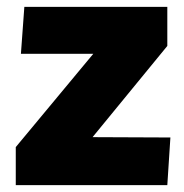

<svg xmlns="http://www.w3.org/2000/svg" viewBox="-20 -540 536 560"><path d="M26 -111 252 -383H41L51 -520H468V-406L250 -140L477 -139L468 0H26Z"/></svg>

Font: Murecho Thin ExtraBold
Style: Regular
Weight: 800
Version: Version 1.010